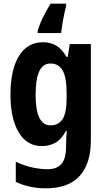

<svg xmlns="http://www.w3.org/2000/svg" viewBox="-20 -786 580 1046"><path d="M215 -556Q253 -556 284.5 -538.5Q316 -521 343 -476H349L360 -546H475V-21Q475 105 414 172.5Q353 240 229 240Q185 240 145 231.5Q105 223 66 205V95Q112 117 157 126.5Q202 136 239 136Q289 136 314.5 107.5Q340 79 340 10V2Q340 -17 341 -36.5Q342 -56 344 -73H340Q313 -25 280 -7.5Q247 10 209 10Q126 10 81.5 -65.5Q37 -141 37 -270Q37 -405 83 -480.5Q129 -556 215 -556ZM255 -440Q214 -440 194 -398Q174 -356 174 -268Q174 -103 256 -103Q298 -103 320.5 -136.5Q343 -170 343 -253V-274Q343 -365 321 -402.5Q299 -440 255 -440ZM340 -753Q331 -718 323.5 -676.5Q316 -635 313 -606H185V-616Q195 -652 214 -691.5Q233 -731 256 -766H340Z"/></svg>

Font: Noto Sans Gujarati Condensed
Style: Bold
Weight: 700
Width: 3
Designer: Jelle Bosma - Monotype Design Team, Universal Thirst
Foundry: Monotype Imaging Inc.
Version: Version 2.106; ttfautohint (v1.8.4.7-5d5b)